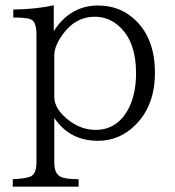

<svg xmlns="http://www.w3.org/2000/svg" viewBox="-20 -528 655 720"><path d="M181.6 -411.1Q243.2 -507.3 348.1 -507.3Q433.1 -507.3 491.2 -449.2Q561 -379.4 561 -255.4Q561 -133.3 489.3 -61Q429.7 0 347.2 0Q241.2 0 183.6 -85.9V81.1Q183.6 122.1 205.6 133.8Q222.7 144 274.9 144V171.9H27.8V144Q70.3 142.1 89.8 135.7Q116.7 128.4 116.7 81.1V-398.9Q116.7 -448.7 93.8 -456.1Q77.1 -462.4 29.8 -462.4V-492.2Q118.2 -493.7 181.6 -508.3ZM183.6 -320.3V-164.1Q183.6 -117.2 242.7 -73.2Q287.1 -41 338.9 -41Q416 -41 458 -113.3Q490.2 -169.4 490.2 -253.4Q490.2 -367.7 432.1 -424.3Q391.1 -465.3 335 -465.3Q262.7 -465.3 214.8 -398.4Q183.6 -355.5 183.6 -320.3Z"/></svg>

Font: I.Ming
Style: Regular
Weight: 400
Designer: Ichiten Fonts Project
Version: Version 6.11; Dec 27, 2019